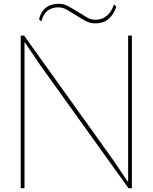

<svg xmlns="http://www.w3.org/2000/svg" viewBox="-20 -999 810 1019"><path d="M597 -963Q584 -923 557 -899Q530 -875 484 -875Q458 -875 433 -888.5Q408 -902 384 -917.5Q360 -933 336.5 -946.5Q313 -960 291 -960Q256 -960 233 -942.5Q210 -925 199 -885L187 -897Q208 -979 293 -979Q318 -979 343 -965.5Q368 -952 392.5 -936.5Q417 -921 440 -907.5Q463 -894 486 -894Q523 -894 548 -916Q573 -938 585 -976ZM680 0H662L193 -654L112 -774H110V0H90V-810H108L579 -152L658 -35H660V-810H680Z"/></svg>

Font: TypoPRO Sinkin Sans
Style: 100 Thin
Weight: 100
Designer: Keith Bates
Foundry: K-Type
Version: Sinkin Sans (version 1.0)  by Keith Bates   •   © 2014   www